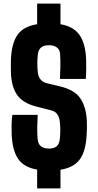

<svg xmlns="http://www.w3.org/2000/svg" viewBox="-20 -940 544 1070"><path d="M187 -920H317V-805Q389 -793 422.5 -746Q456 -699 460 -610Q461 -588 460.5 -557Q460 -526 458 -500H314Q316 -535 316.5 -569.5Q317 -604 315 -638Q314 -662 297.5 -675Q281 -688 253 -688Q223 -688 208.5 -675Q194 -662 191 -638Q185 -587 191 -535Q193 -515 205 -498.5Q217 -482 242 -476L313 -459Q397 -439 429 -390Q461 -341 464 -264Q465 -247 464.5 -227.5Q464 -208 463 -191Q459 -100 425.5 -53Q392 -6 317 6V110H187V5Q114 -7 81.5 -54Q49 -101 45 -191Q44 -215 44.5 -245.5Q45 -276 49 -300H190Q188 -263 187.5 -227.5Q187 -192 190 -163Q195 -112 253 -112Q282 -112 296 -125Q310 -138 313 -163Q319 -214 313 -264Q311 -285 300 -302Q289 -319 265 -325L183 -346Q105 -366 74 -413Q43 -460 41 -535Q40 -575 41 -610Q45 -700 78 -746.5Q111 -793 187 -805Z"/></svg>

Font: Big Shoulders Display Black
Style: Regular
Weight: 900
Designer: Patric King
Foundry: XO Type Co
Version: Version 1.000; ttfautohint (v1.8.2)